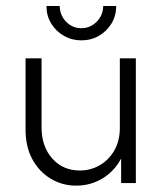

<svg xmlns="http://www.w3.org/2000/svg" viewBox="-20 -596 533 625"><path d="M227.8 8.3Q183.3 8.3 145.8 -13.9Q108.3 -36.1 85.8 -76.7Q63.2 -117.4 63.2 -173.6V-406.2H115.3V-181.2Q115.3 -119.4 150 -80.2Q184.7 -41 239.6 -41Q275 -41 304.5 -58Q334 -75 352.1 -106.2Q370.1 -137.5 370.1 -179.9V-406.2H422.2V0H374.3V-79.9Q352.1 -38.2 313.2 -14.9Q274.3 8.3 227.8 8.3ZM244.4 -464.6Q213.9 -464.6 187.8 -479.5Q161.8 -494.4 146.5 -519.8Q131.2 -545.1 131.2 -576.4H174.3Q175 -545.8 195.5 -525Q216 -504.2 245.1 -504.2Q273.6 -504.2 294.4 -525Q315.3 -545.8 316 -576.4H358.3Q358.3 -545.1 343.1 -519.8Q327.8 -494.4 302.1 -479.5Q276.4 -464.6 244.4 -464.6Z"/></svg>

Font: Afacad Flux Light
Style: Regular
Weight: 300
Designer: Kristian Moeller
Foundry: Dicotype
Version: Version 1.100